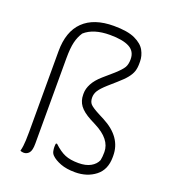

<svg xmlns="http://www.w3.org/2000/svg" viewBox="-139 -865 878 980"><g transform="rotate(20 300.0 -375.0)"><path d="M312 -760Q387 -760 427.5 -741Q468 -722 483.5 -693.5Q499 -665 499 -635V-622Q499 -599 493 -581Q487 -563 471.5 -543.5Q456 -524 426 -498L384 -461Q354 -434 343 -416.5Q332 -399 332 -379Q332 -356 343.5 -343.5Q355 -331 393 -311L424 -295Q535 -237 535 -136V-128Q535 -60 490 -25Q445 10 380 10Q333 10 300.5 -2.5Q268 -15 251 -32Q242 -41 239.5 -53Q237 -65 237 -75Q237 -83 237.5 -87.5Q238 -92 239 -95H245Q278 -64 307 -52Q336 -40 380 -40Q420 -40 446 -54.5Q472 -69 482 -93Q486 -112 486 -138Q486 -208 393 -255L364 -270Q321 -293 302.5 -318Q284 -343 284 -377V-384Q284 -409 298.5 -436.5Q313 -464 345 -492L398 -538Q430 -567 440 -584Q450 -601 450 -629Q450 -672 414.5 -691Q379 -710 309 -710Q220 -710 173 -668Q156 -643 148 -610Q140 -577 140 -521V-58Q140 -21 128.5 -7.5Q117 6 100 6Q89 6 81 2Q85 -14 86.5 -27Q88 -40 89 -57.5Q90 -75 90 -104V-542Q90 -649 147 -704.5Q204 -760 312 -760Z"/></g></svg>

Font: Recursive Mn Csl St Lt
Style: Regular
Weight: 300
Monospace: yes
Version: Version 1.079;hotconv 1.0.112;makeotfexe 2.5.65598; ttfautoh